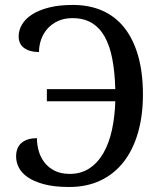

<svg xmlns="http://www.w3.org/2000/svg" viewBox="-20 -744 653 774"><path d="M258.8 9.8Q197.8 9.8 156.7 -1.5Q115.7 -12.7 90.8 -30.3Q65.9 -47.9 55.4 -69.6Q44.9 -91.3 44.9 -112.8Q44.9 -149.9 67.4 -168.5Q89.8 -187 128.9 -187Q128.9 -160.6 136.2 -135Q143.6 -109.4 159.4 -88.9Q175.3 -68.4 200.4 -55.7Q225.6 -43 261.2 -43Q306.6 -43 340.3 -65.2Q374 -87.4 396.7 -126.7Q419.4 -166 431.2 -219.7Q442.9 -273.4 444.8 -335.9H168.9V-384.8H444.8Q442.9 -453.6 432.6 -506.8Q422.4 -560.1 401.9 -596.4Q381.3 -632.8 349.4 -651.9Q317.4 -670.9 272 -670.9Q239.3 -670.9 214.1 -659.4Q189 -647.9 171.9 -628.9Q154.8 -609.9 146 -585.2Q137.2 -560.5 137.2 -534.2Q100.1 -534.2 77.6 -550.3Q55.2 -566.4 55.2 -597.2Q55.2 -622.1 68.6 -645Q82 -668 109.1 -685.5Q136.2 -703.1 177.2 -713.6Q218.3 -724.1 273.9 -724.1Q340.3 -724.1 392.8 -700.9Q445.3 -677.7 481.4 -632.1Q517.6 -586.4 536.9 -518.8Q556.2 -451.2 556.2 -362.8Q556.2 -278.3 536.4 -209.5Q516.6 -140.6 478.8 -91.8Q440.9 -43 385.5 -16.6Q330.1 9.8 258.8 9.8Z"/></svg>

Font: Noto Serif
Style: Regular
Weight: 400
Designer: Monotype Design team
Foundry: Monotype Imaging Inc.
Version: Version 1.02